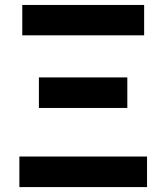

<svg xmlns="http://www.w3.org/2000/svg" viewBox="-20 -761 676 781"><path d="M58.8 0V-124.3H578.1V0ZM138.2 -321.9V-446.1H497.9V-321.9ZM70.6 -617.3V-740.8H566.3V-617.3Z"/></svg>

Font: Noto Sans TC
Style: Regular
Weight: 100
Designer: Ryoko NISHIZUKA 西塚涼子 (kana, bopomofo & ideographs); Paul D. Hunt (Latin, Greek & Cyrillic); Sandoll Communications 산돌커뮤니
Foundry: Adobe
Version: Version 2.004;hotconv 1.0.118;makeotfexe 2.5.65603